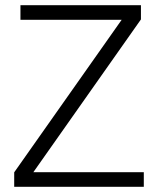

<svg xmlns="http://www.w3.org/2000/svg" viewBox="-20 -717 607 737"><path d="M34.5 -55.5 447 -641H58.5V-697H521V-642.5L108 -56H532V0H34.5Z"/></svg>

Font: HK Grotesk Light
Style: Regular
Weight: 300
Designer: Alfredo Marco Pradil
Foundry: Hanken Design Co.
Version: Version 3.001